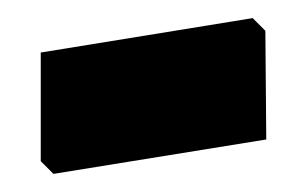

<svg xmlns="http://www.w3.org/2000/svg" viewBox="-20 -360 339 212"><path d="M273 -326 259 -340 25 -302V-182L39 -168L274 -206Z"/></svg>

Font: Luna Sans Black
Style: Regular
Weight: 900
Designer: Juan Pablo del Peral
Foundry: Huerta Tipografica
Version: Version 2.001; ttfautohint (v1.5)